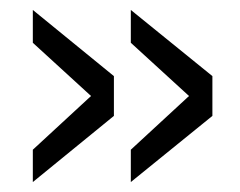

<svg xmlns="http://www.w3.org/2000/svg" viewBox="-20 -433 482 386"><path d="M46 -67V-132L163 -240L46 -347V-413L209 -280V-200ZM243 -67V-132L360 -240L243 -347V-413L407 -280V-200Z"/></svg>

Font: Khartiya
Style: Regular
Weight: 500
Version: Version 1.0.1